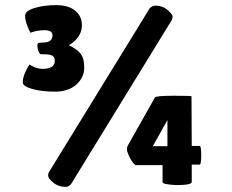

<svg xmlns="http://www.w3.org/2000/svg" viewBox="-20 -720 908 750"><path d="M760 -150Q766 -150 766 -113.5Q766 -77 760 -77H729V-9Q729 3 667 3Q615 0 615 -8V-75H509Q497 -84 486.5 -105.5Q476 -127 476 -136.5Q476 -146 479 -151L585 -339Q588 -346 658 -346Q728 -346 728 -344L729 -150ZM634 -149V-251L577 -149ZM69 -398Q69 -417 79 -438.5Q89 -460 95 -468Q121 -451 146 -451Q194 -451 194 -482Q194 -497 184.5 -502.5Q175 -508 151 -508H141Q135 -508 130.5 -519.5Q126 -531 126 -542Q126 -553 135 -553L153 -554Q185 -556 185 -582Q185 -602 154 -602Q123 -602 99 -592Q95 -598 86.5 -619.5Q78 -641 78 -659Q78 -677 114 -688.5Q150 -700 199 -700Q248 -700 274 -678Q300 -656 300 -622Q300 -574 249 -543Q278 -530 293.5 -512Q309 -494 309 -455.5Q309 -417 278 -389.5Q247 -362 195 -362Q143 -362 106 -372.5Q69 -383 69 -398ZM565 -688Q576 -698 586 -698Q620 -698 642 -674Q654 -663 654 -654.5Q654 -646 650 -640L257 0Q247 10 237 10Q203 10 180 -14Q168 -26 168 -34.5Q168 -43 172 -49Z"/></svg>

Font: Lilita One Rus
Style: Regular
Weight: 400
Designer: Juan Montoreano
Foundry: Juan Montoreano
Version: Version 1.002